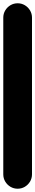

<svg xmlns="http://www.w3.org/2000/svg" viewBox="-20 -1150 215 1170"><path d="M0 -87.7H175V-1042.7H0ZM87.7 -175Q63.7 -175 43.7 -163.2Q23.7 -151.3 11.8 -131.3Q0 -111.3 0 -87.7Q0 -63.7 11.8 -43.7Q23.7 -23.7 43.7 -11.8Q63.7 0 87.7 0Q111.3 0 131.3 -11.8Q151.3 -23.7 163.2 -43.7Q175 -63.7 175 -87.7Q175 -111.3 163.2 -131.3Q151.3 -151.3 131.3 -163.2Q111.3 -175 87.7 -175ZM87.7 -1130Q63.7 -1130 43.7 -1118.2Q23.7 -1106.3 11.8 -1086.3Q0 -1066.3 0 -1042.7Q0 -1018.7 11.8 -998.7Q23.7 -978.7 43.7 -966.8Q63.7 -955 87.7 -955Q111.3 -955 131.3 -966.8Q151.3 -978.7 163.2 -998.7Q175 -1018.7 175 -1042.7Q175 -1066.3 163.2 -1086.3Q151.3 -1106.3 131.3 -1118.2Q111.3 -1130 87.7 -1130Z"/></svg>

Font: Wavefont Thin
Style: Regular
Weight: 100
Monospace: yes
Version: Version 3.005;gftools[0.9.33]